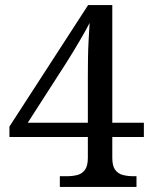

<svg xmlns="http://www.w3.org/2000/svg" viewBox="-20 -734 599 754"><path d="M215 0V-42H243Q266 -42 284.5 -47Q303 -52 314 -67.5Q325 -83 325 -114V-196H17V-237L326 -714H421V-252H545V-196H421V-114Q421 -83 432 -67.5Q443 -52 462 -47Q481 -42 503 -42H516V0ZM89 -252H325V-437Q325 -466 325.5 -502.5Q326 -539 328 -576Q330 -613 332 -644Q327 -634 316 -614Q305 -594 291 -570.5Q277 -547 264 -525.5Q251 -504 242 -490Z"/></svg>

Font: Noto Serif Thai
Style: Regular
Weight: 400
Designer: Monotype Design Team
Foundry: Monotype Imaging Inc.
Version: Version 2.001